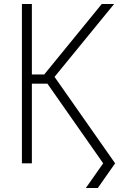

<svg xmlns="http://www.w3.org/2000/svg" viewBox="-20 -820 640 964"><path d="M112 -400V-446H202L491 -800H553L226 -400ZM411 124 498 0H558L471 124ZM90 0V-800H140V0ZM498 0 204 -420 237 -458 558 0Z"/></svg>

Font: Victor Mono Thin
Style: Regular
Weight: 100
Monospace: yes
Designer: Rune Bjørnerås
Version: Version 1.561;gftools[0.9.30]